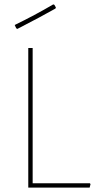

<svg xmlns="http://www.w3.org/2000/svg" viewBox="-20 -856 438 876"><path d="M223 -836 228 -834 235 -822 233 -817Q166 -779 59 -724L54 -727L47 -742Q138 -786 223 -836ZM390 -20 393 -16 389 0H109V-637H129V-20Z"/></svg>

Font: Alegreya Sans Thin
Style: Regular
Weight: 100
Designer: Juan Pablo del Peral
Foundry: Huerta Tipografica
Version: Version 2.007